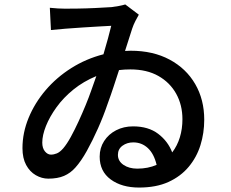

<svg xmlns="http://www.w3.org/2000/svg" viewBox="-20 -795 1040 863"><path d="M413 -453Q355 -429 310 -392.5Q265 -356 234 -313Q203 -270 186.5 -228.5Q170 -187 170 -154Q170 -129 182 -114.5Q194 -100 209 -100Q222 -100 235.5 -105.5Q249 -111 264 -128Q281 -148 298.5 -180Q316 -212 333 -249Q350 -286 365 -322.5Q380 -359 390 -388ZM204 -760Q222 -758 240.5 -757Q259 -756 272 -756Q292 -756 329.5 -756.5Q367 -757 409 -759Q451 -761 481 -763Q497 -765 513.5 -768Q530 -771 543 -775L604 -729Q597 -717 588.5 -700.5Q580 -684 574 -666L542 -566L567 -567Q668 -567 742.5 -527Q817 -487 857.5 -417Q898 -347 898 -257Q898 -197 881 -142.5Q864 -88 828 -45Q792 -2 737 23Q682 48 605 48Q527 48 477.5 11.5Q428 -25 428 -91Q428 -130 448 -161Q468 -192 502 -209.5Q536 -227 578 -227Q647 -227 691 -193.5Q735 -160 754 -110Q777 -140 788.5 -178Q800 -216 800 -259Q800 -323 772 -373.5Q744 -424 692 -453.5Q640 -483 566 -483Q539 -483 515 -480Q503 -443 490.5 -405Q478 -367 464 -329Q445 -273 420.5 -218Q396 -163 370.5 -117Q345 -71 319 -42Q297 -17 268 -4.5Q239 8 197 8Q168 8 141 -7.5Q114 -23 97.5 -53.5Q81 -84 81 -129Q81 -198 108.5 -265Q136 -332 185 -389.5Q234 -447 300.5 -489Q367 -531 445 -551Q456 -588 465 -621Q474 -654 480 -679Q459 -678 425 -676Q391 -674 351.5 -671.5Q312 -669 274.5 -666Q237 -663 209 -660ZM684 -54Q672 -104 644.5 -129.5Q617 -155 579 -155Q551 -155 530.5 -140Q510 -125 510 -99Q510 -71 535 -54Q560 -37 597 -37Q645 -37 684 -54Z"/></svg>

Font: Source Han Sans SC Medium
Style: Regular
Weight: 500
Designer: Ryoko NISHIZUKA 西塚涼子 (kana, bopomofo & ideographs); Paul D. Hunt (Latin, Greek & Cyrillic); Sandoll Communications 산돌커뮤니
Foundry: Adobe
Version: Version 2.004;hotconv 1.0.118;makeotfexe 2.5.65603